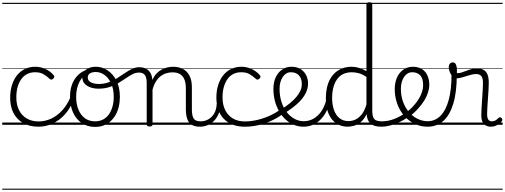

<svg xmlns="http://www.w3.org/2000/svg" viewBox="-20 -1116 4515 1717"><path d="M325 17Q208 17 139.5 -52Q71 -121 71 -243Q71 -303 86.5 -353.5Q102 -404 131 -441Q160 -478 201.5 -498.5Q243 -519 296 -519Q342 -519 386.5 -499Q431 -479 461 -442Q466 -435 465.5 -428.5Q465 -422 456 -413Q447 -404 439.5 -404Q432 -404 425 -410Q396 -437 367 -453.5Q338 -470 293 -470Q256 -470 225 -455Q194 -440 172 -410.5Q150 -381 138 -339.5Q126 -298 126 -245Q126 -179 150.5 -130.5Q175 -82 220 -56Q265 -30 326 -30Q337 -30 342.5 -23Q348 -16 348 -6.5Q348 3 342.5 10Q337 17 325 17ZM0 571H522V581H0ZM0 -20H522V0H0ZM0 -505H522V-500H0ZM0 -1091H522V-1081H0Z M324 17Q315 17 310.5 10Q306 3 306 -6.5Q306 -16 311 -23Q316 -30 325 -30Q384 -30 437.5 -55Q491 -80 534.5 -127Q578 -174 607 -240Q611 -249 620 -248Q629 -247 635.5 -240.5Q642 -234 638 -224Q608 -145 559 -91.5Q510 -38 449.5 -10.5Q389 17 324 17ZM522 571V581ZM522 -20V0ZM522 -505V-500ZM522 -1091V-1081Z M830 19Q762 19 711 -15.5Q660 -50 633 -110.5Q606 -171 606 -250Q606 -308 622 -354.5Q638 -401 668.5 -435Q699 -469 742 -487Q785 -505 839 -505Q847 -505 849.5 -498Q852 -491 849.5 -483.5Q847 -476 838 -476Q806 -476 778.5 -465.5Q751 -455 729 -435Q707 -415 692 -387Q677 -359 669 -324.5Q661 -290 661 -250Q661 -185 681.5 -135.5Q702 -86 739.5 -58.5Q777 -31 830 -31Q869 -31 900 -46.5Q931 -62 952.5 -91.5Q974 -121 985.5 -161.5Q997 -202 997 -250Q997 -321 973.5 -371Q950 -421 913.5 -446.5Q877 -472 838 -472Q826 -472 819.5 -479Q813 -486 813 -495.5Q813 -505 819.5 -512Q826 -519 838 -519Q893 -519 942 -487Q991 -455 1021.5 -394.5Q1052 -334 1052 -250Q1052 -202 1042 -161Q1032 -120 1013 -87Q994 -54 966.5 -30Q939 -6 905 6.5Q871 19 830 19ZM522 571H1123V581H522ZM522 -20H1123V0H522ZM522 -505H1123V-500H522ZM522 -1091H1123V-1081H522Z M859 -323Q824 -323 791 -334Q758 -345 737 -367.5Q716 -390 716 -427Q716 -454 731 -474.5Q746 -495 773 -507Q800 -519 837 -519Q849 -519 855.5 -512Q862 -505 862 -495.5Q862 -486 855.5 -479Q849 -472 837 -472Q803 -472 784 -459.5Q765 -447 765 -423Q765 -403 778.5 -390Q792 -377 814.5 -371Q837 -365 862 -365Q911 -365 951.5 -380Q992 -395 1028 -417.5Q1064 -440 1096.5 -462.5Q1129 -485 1161 -500Q1193 -515 1227 -515Q1239 -515 1245 -508Q1251 -501 1250 -491.5Q1249 -482 1242.5 -474.5Q1236 -467 1223 -467Q1193 -467 1165 -452.5Q1137 -438 1106 -416.5Q1075 -395 1039.5 -373.5Q1004 -352 959.5 -337.5Q915 -323 859 -323ZM1123 571H1161V581H1123ZM1123 -20H1161V0H1123ZM1123 -505H1161V-500H1123ZM1123 -1091H1161V-1081H1123Z M1769 17Q1732 17 1707.5 6.5Q1683 -4 1669 -24Q1655 -44 1648.5 -72.5Q1642 -101 1642 -137V-326Q1642 -371 1630 -403Q1618 -435 1591.5 -452Q1565 -469 1522 -469Q1495 -469 1467.5 -461Q1440 -453 1416.5 -435Q1393 -417 1374.5 -387.5Q1356 -358 1344 -314V-4Q1344 6 1337.5 10.5Q1331 15 1317 15Q1304 15 1298 10.5Q1292 6 1292 -4V-374Q1292 -424 1275 -445.5Q1258 -467 1224 -467Q1213 -467 1207.5 -474.5Q1202 -482 1202.5 -491.5Q1203 -501 1209 -508Q1215 -515 1226 -515Q1254 -515 1274.5 -507Q1295 -499 1309.5 -484.5Q1324 -470 1332 -450Q1340 -430 1342 -405V-401Q1358 -435 1379 -457.5Q1400 -480 1425 -493.5Q1450 -507 1476.5 -513Q1503 -519 1529 -519Q1577 -519 1614.5 -500Q1652 -481 1674 -440.5Q1696 -400 1696 -334V-137Q1696 -82 1711.5 -56.5Q1727 -31 1775 -31Q1784 -31 1789 -23.5Q1794 -16 1793.5 -7Q1793 2 1787 9.5Q1781 17 1769 17ZM1160 571H1831V581H1160ZM1160 -20H1831V0H1160ZM1160 -505H1831V-500H1160ZM1160 -1091H1831V-1081H1160Z M1766 17Q1755 17 1749.5 9.5Q1744 2 1744.5 -7Q1745 -16 1752 -23.5Q1759 -31 1772 -31Q1805 -31 1831.5 -43Q1858 -55 1877 -76Q1896 -97 1906.5 -125Q1917 -153 1918 -186Q1919 -198 1928 -201.5Q1937 -205 1945.5 -201.5Q1954 -198 1953 -186Q1952 -142 1937.5 -104.5Q1923 -67 1898.5 -40Q1874 -13 1840 2Q1806 17 1766 17ZM1831 571V581ZM1831 -20V0ZM1831 -505V-500ZM1831 -1091V-1081Z M2169 17Q2051 17 1983 -52Q1915 -121 1915 -243Q1915 -303 1930.5 -353.5Q1946 -404 1975 -441Q2004 -478 2045.5 -498.5Q2087 -519 2140 -519Q2186 -519 2230 -499Q2274 -479 2305 -442Q2310 -435 2309.5 -428.5Q2309 -422 2300 -413Q2291 -404 2283 -404Q2275 -404 2269 -410Q2239 -437 2210.5 -453.5Q2182 -470 2137 -470Q2099 -470 2068 -455Q2037 -440 2015.5 -410.5Q1994 -381 1982 -339.5Q1970 -298 1970 -245Q1970 -179 1994.5 -130.5Q2019 -82 2063.5 -56Q2108 -30 2170 -30Q2180 -30 2186 -23Q2192 -16 2192 -6.5Q2192 3 2186.5 10Q2181 17 2169 17ZM1831 571H2366V581H1831ZM1831 -20H2366V0H1831ZM1831 -505H2366V-500H1831ZM1831 -1091H2366V-1081H1831Z M2168 17Q2156 17 2150 10Q2144 3 2144 -6.5Q2144 -16 2150.5 -23Q2157 -30 2169 -30Q2225 -30 2283 -44Q2341 -58 2395 -82.5Q2449 -107 2492 -141Q2501 -148 2509 -145.5Q2517 -143 2522 -136Q2527 -129 2527 -120Q2527 -111 2519 -104Q2473 -68 2416 -40.5Q2359 -13 2296 2Q2233 17 2168 17ZM2366 571V581ZM2366 -20V0ZM2366 -505V-500ZM2366 -1091V-1081Z M2499 -140Q2541 -167 2574 -194Q2607 -221 2630.5 -249Q2654 -277 2666.5 -305.5Q2679 -334 2679 -364Q2679 -414 2653 -442Q2627 -470 2581 -470Q2571 -470 2565.5 -477.5Q2560 -485 2561 -494.5Q2562 -504 2568 -511.5Q2574 -519 2585 -519Q2638 -519 2671 -496.5Q2704 -474 2719.5 -440Q2735 -406 2735 -369Q2735 -341 2726.5 -314Q2718 -287 2701 -260Q2684 -233 2658.5 -207Q2633 -181 2599.5 -155.5Q2566 -130 2525 -104ZM2366 571H2810V581H2366ZM2366 -20H2810V0H2366ZM2366 -505H2810V-500H2366ZM2366 -1091H2810V-1081H2366Z M2695 17Q2648 17 2607.5 0Q2567 -17 2533.5 -48Q2500 -79 2475.5 -121.5Q2451 -164 2438 -214.5Q2425 -265 2425 -321Q2425 -364 2436.5 -400.5Q2448 -437 2470 -463.5Q2492 -490 2521 -504.5Q2550 -519 2585 -519Q2596 -519 2601 -511.5Q2606 -504 2605 -494.5Q2604 -485 2598 -477.5Q2592 -470 2581 -470Q2559 -470 2541 -459.5Q2523 -449 2509.5 -429.5Q2496 -410 2488 -383Q2480 -356 2480 -323Q2480 -257 2497.5 -203.5Q2515 -150 2545.5 -111.5Q2576 -73 2615 -52.5Q2654 -32 2696 -32Q2744 -32 2784 -55Q2824 -78 2852.5 -119Q2881 -160 2896 -216Q2898 -224 2907 -225.5Q2916 -227 2923.5 -222.5Q2931 -218 2929 -208Q2918 -156 2896 -114.5Q2874 -73 2843 -43.5Q2812 -14 2774.5 1.5Q2737 17 2695 17ZM2810 571V581ZM2810 -20V0ZM2810 -505V-500ZM2810 -1091V-1081Z M3087 17Q3032 17 2988 -12Q2944 -41 2919 -98Q2894 -155 2894 -238Q2894 -288 2903.5 -331Q2913 -374 2932 -408.5Q2951 -443 2979 -467.5Q3007 -492 3043.5 -505.5Q3080 -519 3125 -519Q3158 -519 3191 -509Q3224 -499 3257 -480V-1077Q3257 -1087 3263.5 -1091.5Q3270 -1096 3284 -1096Q3297 -1096 3303 -1091.5Q3309 -1087 3309 -1077V-129Q3309 -73 3326.5 -52Q3344 -31 3395 -31Q3404 -31 3408 -23.5Q3412 -16 3411.5 -7Q3411 2 3405.5 9.5Q3400 17 3389 17Q3357 17 3333 10Q3309 3 3293.5 -11Q3278 -25 3269.5 -45.5Q3261 -66 3259 -92V-96Q3237 -50 3207 -25Q3177 0 3146 8.5Q3115 17 3087 17ZM3097 -33Q3129 -33 3159 -47Q3189 -61 3214.5 -93Q3240 -125 3257 -181V-428Q3222 -452 3189.5 -461Q3157 -470 3125 -470Q3093 -470 3065.5 -460.5Q3038 -451 3016.5 -432Q2995 -413 2980.5 -385.5Q2966 -358 2958 -322Q2950 -286 2950 -242Q2950 -180 2966.5 -133Q2983 -86 3015.5 -59.5Q3048 -33 3097 -33ZM2810 571H3451V581H2810ZM2810 -20H3451V0H2810ZM2810 -505H3451V-500H2810ZM2810 -1091H3451V-1081H2810Z M3389 17Q3376 17 3370.5 9.5Q3365 2 3366.5 -7Q3368 -16 3375.5 -23.5Q3383 -31 3395 -31Q3451 -31 3505 -52Q3559 -73 3603 -105Q3611 -110 3617.5 -107Q3624 -104 3628.5 -96.5Q3633 -89 3633 -80.5Q3633 -72 3626 -67Q3592 -43 3552 -24Q3512 -5 3470.5 6Q3429 17 3389 17ZM3451 571V581ZM3451 -20V0ZM3451 -505V-500ZM3451 -1091V-1081Z M3606 -106Q3629 -122 3649.5 -140.5Q3670 -159 3687 -180Q3711 -207 3728 -236.5Q3745 -266 3754.5 -295.5Q3764 -325 3764 -355Q3764 -414 3738 -442Q3712 -470 3666 -470Q3656 -470 3650.5 -477.5Q3645 -485 3646 -494.5Q3647 -504 3653 -511.5Q3659 -519 3670 -519Q3723 -519 3756 -496.5Q3789 -474 3804 -437Q3819 -400 3819 -358Q3819 -324 3807.5 -288.5Q3796 -253 3775 -218.5Q3754 -184 3725 -152Q3706 -129 3682.5 -108Q3659 -87 3634 -69ZM3451 571H3895V581H3451ZM3451 -20H3895V0H3451ZM3451 -505H3895V-500H3451ZM3451 -1091H3895V-1081H3451Z M3804 17Q3753 17 3708.5 0Q3664 -17 3627.5 -48Q3591 -79 3564.5 -121.5Q3538 -164 3524 -214.5Q3510 -265 3510 -321Q3510 -355 3517.5 -385.5Q3525 -416 3539 -440.5Q3553 -465 3573 -482.5Q3593 -500 3617.5 -509.5Q3642 -519 3670 -519Q3681 -519 3686 -511.5Q3691 -504 3690 -494.5Q3689 -485 3683 -477.5Q3677 -470 3666 -470Q3644 -470 3626 -459.5Q3608 -449 3594.5 -429.5Q3581 -410 3573 -383Q3565 -356 3565 -323Q3565 -257 3585 -203.5Q3605 -150 3639 -111.5Q3673 -73 3716 -52.5Q3759 -32 3804 -32Q3871 -32 3919 -80Q3967 -128 3992.5 -221.5Q4018 -315 4018 -451Q4018 -462 4025 -467Q4032 -472 4041.5 -471.5Q4051 -471 4058 -465Q4065 -459 4065 -449Q4065 -292 4033.5 -188.5Q4002 -85 3944 -34Q3886 17 3804 17ZM3895 571H3908V581H3895ZM3895 -20H3908V0H3895ZM3895 -505H3908V-500H3895ZM3895 -1091H3908V-1081H3895Z M4369 17Q4348 17 4332.5 10.5Q4317 4 4306 -8.5Q4295 -21 4289.5 -39.5Q4284 -58 4284 -84Q4284 -116 4286.5 -153.5Q4289 -191 4291.5 -230Q4294 -269 4296.5 -306Q4299 -343 4299 -374Q4299 -419 4283.5 -436.5Q4268 -454 4237 -454Q4212 -454 4179.5 -444Q4147 -434 4115 -424.5Q4083 -415 4057 -415Q4041 -415 4026.5 -431.5Q4012 -448 4002.5 -471.5Q3993 -495 3993 -514Q3993 -527 3997 -536.5Q4001 -546 4009 -552Q4017 -558 4028 -558Q4049 -558 4057.5 -539Q4066 -520 4066 -493Q4066 -486 4066 -478Q4066 -470 4066 -462Q4089 -460 4117 -471Q4145 -482 4178.5 -493Q4212 -504 4246 -504Q4282 -504 4305 -491Q4328 -478 4339.5 -449.5Q4351 -421 4351 -376Q4351 -345 4348.5 -308.5Q4346 -272 4343.5 -233.5Q4341 -195 4338.5 -160Q4336 -125 4336 -96Q4336 -64 4346 -47.5Q4356 -31 4378 -31Q4389 -31 4399 -34Q4409 -37 4419 -44.5Q4429 -52 4439 -62Q4446 -68 4452.5 -67.5Q4459 -67 4465 -60Q4471 -54 4472 -47.5Q4473 -41 4469 -34Q4458 -19 4441.5 -7Q4425 5 4406.5 11Q4388 17 4369 17ZM3907 571H4475V581H3907ZM3907 -20H4475V0H3907ZM3907 -505H4475V-500H3907ZM3907 -1091H4475V-1081H3907Z"/></svg>

Font: Playwrite PT Guides
Style: Regular
Weight: 400
Designer: Veronika Burian, José Scaglione
Foundry: TypeTogether
Version: Version 1.003